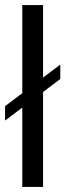

<svg xmlns="http://www.w3.org/2000/svg" viewBox="-20 -738 258 758"><path d="M68 -718H150V0H68ZM218 -426 0 -262V-319L218 -483Z"/></svg>

Font: Average Sans
Style: Regular
Weight: 400
Designer: Eduardo Rodriguez Tunni
Foundry: Eduardo Rodriguez Tunni
Version: Version 1.001